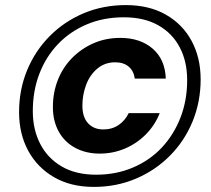

<svg xmlns="http://www.w3.org/2000/svg" viewBox="-20 -729 830 755"><path d="M349 6Q258 6 192 -32.5Q126 -71 90.5 -137Q55 -203 55 -288Q55 -376 86.5 -452.5Q118 -529 175.5 -587Q233 -645 309.5 -677Q386 -709 475 -709Q566 -709 632 -671.5Q698 -634 733.5 -568Q769 -502 769 -417Q769 -329 737.5 -252Q706 -175 648.5 -117Q591 -59 514.5 -26.5Q438 6 349 6ZM372 -125Q318 -125 276 -147.5Q234 -170 211 -211.5Q188 -253 188 -308Q188 -365 207.5 -414.5Q227 -464 263.5 -501Q300 -538 348 -559Q396 -580 453 -580Q531 -580 580 -538Q629 -496 632 -420H510Q506 -450 486 -467Q466 -484 433 -484Q392 -484 362.5 -459Q333 -434 318.5 -395Q304 -356 304 -314Q304 -268 326.5 -244Q349 -220 386 -220Q421 -220 446.5 -237.5Q472 -255 486 -284H608Q589 -236 553 -200Q517 -164 470.5 -144.5Q424 -125 372 -125ZM358 -42Q437 -42 503.5 -70.5Q570 -99 617 -149.5Q664 -200 690 -267.5Q716 -335 716 -414Q716 -487 687 -542.5Q658 -598 602.5 -629.5Q547 -661 467 -661Q387 -661 321 -633Q255 -605 207.5 -555Q160 -505 134.5 -438Q109 -371 109 -292Q109 -220 138 -163.5Q167 -107 222.5 -74.5Q278 -42 358 -42Z"/></svg>

Font: DM Sans 11pt ExtraBold
Style: Italic
Weight: 800
Italic angle: -10°
Version: Version 4.004;gftools[0.9.30]